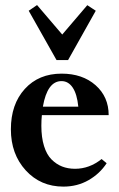

<svg xmlns="http://www.w3.org/2000/svg" viewBox="-20 -709 458 741"><path d="M198.2 -477.1 90.8 -667.5 123 -689.5 220.2 -575.7 316.9 -689 349.6 -667.5 242.7 -477.1ZM224.6 11.2Q136.7 11.2 79.3 -51.5Q22 -114.3 22 -210Q22 -306.6 75.7 -365.7Q129.4 -424.8 217.8 -424.8Q298.3 -424.8 348.9 -380.1Q399.4 -335.4 399.4 -264.6H141.6Q139.6 -246.6 139.6 -223.6Q139.6 -178.7 149.9 -145.5Q160.2 -112.3 178.7 -93.8Q197.3 -75.2 219.7 -66.4Q242.2 -57.6 269.5 -57.6Q325.2 -57.6 372.1 -95.2L391.6 -79.1Q365.2 -38.6 321.8 -13.7Q278.3 11.2 224.6 11.2ZM217.3 -396Q162.6 -396 145.5 -297.4H282.2Q277.3 -346.2 260.5 -371.1Q243.7 -396 217.3 -396Z"/></svg>

Font: Elstob 18pt
Style: Bold
Weight: 700
Designer: Peter S. Baker
Version: Version 1.015